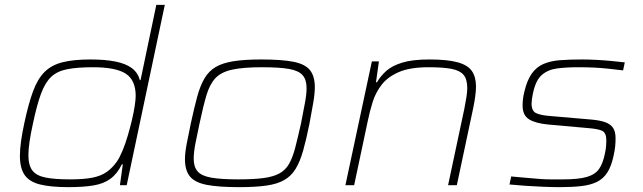

<svg xmlns="http://www.w3.org/2000/svg" viewBox="-20 -763 2648 791"><path d="M262 8Q189 8 145 -3Q101 -14 81.5 -42Q62 -70 62 -121Q62 -147 66.5 -180Q71 -213 80 -255Q97 -335 116 -386.5Q135 -438 163.5 -466.5Q192 -495 237.5 -506.5Q283 -518 353 -518Q413 -518 455.5 -509.5Q498 -501 523 -482.5Q548 -464 556 -433H559L624 -743H659L502 0H474L486 -86H482Q463 -47 435 -26.5Q407 -6 365 1Q323 8 262 8ZM269 -24Q325 -24 360.5 -31Q396 -38 419.5 -54.5Q443 -71 462 -98Q474 -116 485.5 -144Q497 -172 506.5 -204.5Q516 -237 523.5 -268.5Q531 -300 535 -326.5Q539 -353 539 -368Q539 -433 498 -459.5Q457 -486 363 -486Q299 -486 257.5 -478Q216 -470 191 -446.5Q166 -423 149 -377Q132 -331 116 -255Q107 -215 102 -181.5Q97 -148 97 -124Q97 -82 113.5 -60.5Q130 -39 168 -31.5Q206 -24 269 -24Z M965 8Q880 8 831.5 -1.5Q783 -11 762.5 -36Q742 -61 742 -107Q742 -133 749 -170Q756 -207 766 -254Q780 -319 792.5 -365Q805 -411 823 -441Q841 -471 869.5 -487.5Q898 -504 943.5 -511Q989 -518 1056 -518Q1141 -518 1189 -508.5Q1237 -499 1257 -474Q1277 -449 1277 -404Q1277 -377 1270.5 -339.5Q1264 -302 1255 -254Q1242 -189 1229 -143Q1216 -97 1198 -67.5Q1180 -38 1151.5 -21.5Q1123 -5 1078 1.5Q1033 8 965 8ZM961 -24Q1025 -24 1066 -29.5Q1107 -35 1132 -49Q1157 -63 1171.5 -89Q1186 -115 1196.5 -155.5Q1207 -196 1220 -254Q1229 -301 1236 -337.5Q1243 -374 1243 -400Q1243 -435 1226.5 -453.5Q1210 -472 1170.5 -479Q1131 -486 1060 -486Q981 -486 936 -476Q891 -466 867.5 -441Q844 -416 830.5 -370.5Q817 -325 802 -254Q792 -208 785 -171.5Q778 -135 778 -109Q778 -75 794.5 -56.5Q811 -38 851 -31Q891 -24 961 -24Z M1403 0 1512 -510H1541L1529 -424H1533Q1548 -450 1571.5 -471Q1595 -492 1637 -505Q1679 -518 1749 -518Q1823 -518 1865 -506.5Q1907 -495 1924 -470.5Q1941 -446 1941 -406Q1941 -390 1938 -367Q1935 -344 1930 -320L1862 0H1826L1893 -315Q1898 -341 1901.5 -362.5Q1905 -384 1905 -400Q1905 -437 1889.5 -455Q1874 -473 1839 -479.5Q1804 -486 1746 -486Q1669 -486 1623 -466Q1577 -446 1552 -413.5Q1527 -381 1515 -342Q1503 -303 1495 -264L1439 0Z M2287 8Q2256 8 2219 6.5Q2182 5 2145.5 2.5Q2109 0 2079 -3L2086 -36Q2131 -32 2159 -29.5Q2187 -27 2207.5 -25.5Q2228 -24 2248.5 -24Q2269 -24 2299 -24Q2363 -24 2397.5 -34Q2432 -44 2448 -67Q2464 -90 2472 -130Q2476 -148 2477 -162Q2478 -176 2478 -184Q2478 -216 2461 -224Q2444 -232 2406 -235L2238 -250Q2186 -255 2159.5 -271.5Q2133 -288 2133 -328Q2133 -341 2134.5 -354.5Q2136 -368 2140 -384Q2151 -432 2170.5 -459.5Q2190 -487 2219 -499.5Q2248 -512 2287 -515Q2326 -518 2377 -518Q2403 -518 2434 -516.5Q2465 -515 2496.5 -512Q2528 -509 2554 -506L2547 -473Q2514 -477 2486 -480Q2458 -483 2428.5 -484.5Q2399 -486 2361 -486Q2313 -486 2275 -481Q2237 -476 2212 -454Q2187 -432 2176 -380Q2173 -367 2171.5 -355.5Q2170 -344 2170 -336Q2170 -306 2188.5 -297Q2207 -288 2247 -285L2410 -271Q2449 -268 2472 -260Q2495 -252 2505.5 -236.5Q2516 -221 2516 -194Q2516 -177 2514.5 -161Q2513 -145 2508 -122Q2499 -79 2482.5 -53Q2466 -27 2440 -14Q2414 -1 2376 3.5Q2338 8 2287 8Z"/></svg>

Font: Saira Expanded Thin
Style: Italic
Weight: 250
Width: 7
Italic angle: -12°
Designer: Hector Gatti with collaboration of the Omnibus-Type team
Foundry: Omnibus-Type
Version: Version 1.101